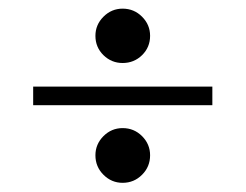

<svg xmlns="http://www.w3.org/2000/svg" viewBox="-20 -430 555 433"><path d="M256.5 -17.7Q231.5 -17.7 213.3 -35.9Q195.2 -54 195.2 -79.8Q195.2 -104.8 213.3 -123Q231.5 -141.1 256.5 -141.1Q282.3 -141.1 300.4 -123Q318.5 -104.8 318.5 -79.8Q318.5 -54 300.4 -35.9Q282.3 -17.7 256.5 -17.7ZM256.5 -287.9Q231.5 -287.9 213.3 -305.6Q195.2 -323.4 195.2 -349.2Q195.2 -374.2 213.3 -392.3Q231.5 -410.5 256.5 -410.5Q282.3 -410.5 300.4 -392.3Q318.5 -374.2 318.5 -349.2Q318.5 -323.4 300.4 -305.6Q282.3 -287.9 256.5 -287.9ZM54.8 -192.7V-234.7H458.9V-192.7Z"/></svg>

Font: Playfair 9pt
Style: Bold
Weight: 700
Designer: Claus Eggers Sørensen
Foundry: Claus Eggers Sørensen
Version: Version 2.203